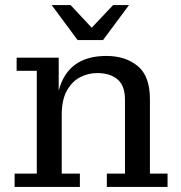

<svg xmlns="http://www.w3.org/2000/svg" viewBox="-20 -742 718 762"><path d="M288 -583 185 -722H260L344 -632L429 -722H492L389 -583ZM38 0V-53H126V-461H46V-513H213V-382Q249 -520 402 -520Q478 -520 526.5 -480Q575 -440 575 -349V-53H645V0H404V-53H476V-346Q476 -402 446.5 -427Q417 -452 366 -452Q329 -452 297 -435Q265 -418 245 -381.5Q225 -345 225 -287V-53H297V0Z"/></svg>

Font: Montagu Slab 16pt
Style: Regular
Weight: 400
Designer: Florian Karsten
Foundry: Florian Karsten
Version: Version 1.000; ttfautohint (v1.8.3)